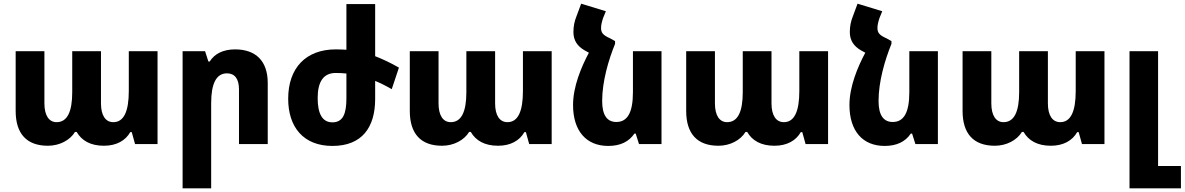

<svg xmlns="http://www.w3.org/2000/svg" viewBox="-20 -782 6429 1042"><path d="M240 9C303 9 360 -21 387 -66H396C423 -19 471 9 544 9C612 9 661 -19 687 -65H695L713 0H835V-504H679V-288C679 -177 652 -119 595 -119C553 -119 528 -155 528 -221V-504H372V-282C372 -175 345 -119 287 -119C246 -119 221 -155 221 -221V-504H65V-180C65 -56 125 9 240 9Z M971 240H1126V-222C1126 -329 1154 -384 1212 -384C1254 -384 1277 -354 1277 -297V0H1433V-332C1433 -450 1369 -514 1256 -514C1191 -514 1144 -490 1118 -448H1111L1093 -504H971Z M2016 -245V-343C2047 -330 2077 -315 2106 -298L2145 -415C2100 -441 2057 -461 2016 -477V-760H1860V-512C1841 -513 1822 -514 1802 -514C1641 -514 1544 -414 1544 -246C1544 -93 1626 10 1784 10C1945 10 2016 -91 2016 -245ZM1704 -250C1704 -338 1735 -386 1802 -386C1821 -386 1841 -385 1860 -383V-248C1860 -166 1842 -118 1784 -118C1728 -118 1704 -167 1704 -250Z M2379 9C2442 9 2499 -21 2526 -66H2535C2562 -19 2610 9 2683 9C2751 9 2800 -19 2826 -65H2834L2852 0H2974V-504H2818V-288C2818 -177 2791 -119 2734 -119C2692 -119 2667 -155 2667 -221V-504H2511V-282C2511 -175 2484 -119 2426 -119C2385 -119 2360 -155 2360 -221V-504H2204V-180C2204 -56 2264 9 2379 9Z M3423 -57H3430L3448 0H3570V-504H3415V-282C3415 -169 3384 -120 3325 -120C3276 -120 3248 -155 3248 -234C3248 -341 3283 -458 3318 -544V-559L3291 -574C3250 -592 3242 -606 3242 -631C3242 -647 3247 -666 3253 -684L3268 -721L3134 -762L3108 -692C3098 -667 3092 -640 3092 -608C3092 -563 3113 -531 3154 -508L3176 -496C3134 -417 3090 -312 3090 -212C3090 -71 3162 10 3281 10C3348 10 3394 -14 3423 -57Z M3879 9C3942 9 3999 -21 4026 -66H4035C4062 -19 4110 9 4183 9C4251 9 4300 -19 4326 -65H4334L4352 0H4474V-504H4318V-288C4318 -177 4291 -119 4234 -119C4192 -119 4167 -155 4167 -221V-504H4011V-282C4011 -175 3984 -119 3926 -119C3885 -119 3860 -155 3860 -221V-504H3704V-180C3704 -56 3764 9 3879 9Z M4923 -57H4930L4948 0H5070V-504H4915V-282C4915 -169 4884 -120 4825 -120C4776 -120 4748 -155 4748 -234C4748 -341 4783 -458 4818 -544V-559L4791 -574C4750 -592 4742 -606 4742 -631C4742 -647 4747 -666 4753 -684L4768 -721L4634 -762L4608 -692C4598 -667 4592 -640 4592 -608C4592 -563 4613 -531 4654 -508L4676 -496C4634 -417 4590 -312 4590 -212C4590 -71 4662 10 4781 10C4848 10 4894 -14 4923 -57Z M5379 9C5442 9 5499 -21 5526 -66H5535C5562 -19 5610 9 5683 9C5751 9 5800 -19 5826 -65H5834L5852 0H5974V-504H5818V-288C5818 -177 5791 -119 5734 -119C5692 -119 5667 -155 5667 -221V-504H5511V-282C5511 -175 5484 -119 5426 -119C5385 -119 5360 -155 5360 -221V-504H5204V-180C5204 -56 5264 9 5379 9Z M6110 240H6389V119H6265V-504H6110Z"/></svg>

Font: Noto Sans Armenian SemiCondensed Extra
Style: Regular
Weight: 800
Width: 4
Designer: Monotype Design Team
Foundry: Monotype Imaging Inc.
Version: Version 1.901